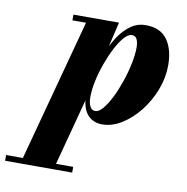

<svg xmlns="http://www.w3.org/2000/svg" viewBox="-208 -548 852 875"><g transform="rotate(10 217.5 -110.0)"><path d="M-57 250 126.5 -433.5H63.5V-460H274.5L233.5 -287L208.5 -202L203.5 -153L96.5 250ZM-127.5 250V223.5H183V250ZM237.5 -44.5Q254 -44.5 272.5 -66.5Q291 -88.5 308.8 -124Q326.5 -159.5 341 -202Q355.5 -244.5 364.2 -286.5Q373 -328.5 373 -362Q373 -385 366.2 -399.8Q359.5 -414.5 342.5 -414.5Q326 -414.5 307.2 -393.5Q288.5 -372.5 270.5 -338Q252.5 -303.5 237.5 -262.2Q222.5 -221 213.5 -179.2Q204.5 -137.5 204.5 -103.5Q204.5 -76 213 -60.2Q221.5 -44.5 237.5 -44.5ZM278.5 10Q250.5 10 229 -3.2Q207.5 -16.5 195.8 -43.2Q184 -70 184 -110Q184 -130.5 189.5 -164.5Q195 -198.5 206.5 -239Q218 -279.5 235.5 -320.2Q253 -361 276.5 -395Q300 -429 329.8 -449.5Q359.5 -470 396 -470Q465 -470 497 -425.5Q529 -381 529 -307.5Q529 -250 507.5 -193.8Q486 -137.5 449.8 -91.5Q413.5 -45.5 369 -17.8Q324.5 10 278.5 10Z"/></g></svg>

Font: Bodoni Moda 9pt ExtraBold
Style: Italic
Weight: 800
Italic angle: -13°
Designer: Owen Earl
Foundry: indestructible type
Version: Version 2.004